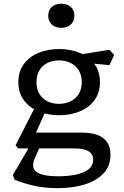

<svg xmlns="http://www.w3.org/2000/svg" viewBox="-20 -791 660 1023"><path d="M58.7 167 48.3 142.3 141 -16.7H196L161.7 61Q145.5 107.2 178.4 127.7Q211.3 148.2 288.3 148.2Q341.8 148.2 384 139.5Q426.2 130.8 451.3 111.2Q476.5 91.5 476.5 60.2Q476.5 29.8 451.4 14.8Q426.3 -0.2 378 -0.2H76.5L63 -17L169 -224.7L225.3 -204L156.3 -49.7L141.5 -84.5H414.2Q463.3 -84.5 497.3 -72.6Q531.3 -60.7 550 -34.4Q568.7 -8.2 568.7 33.8Q568.7 93.8 530.6 133.8Q492.5 173.7 428.7 192.6Q364.8 211.5 287 211.5Q219.7 211.5 164.2 199.3Q108.7 187.2 58.7 167ZM77.8 -353.3Q77.8 -410 107.2 -449.8Q136.5 -489.5 186 -509.7Q235.5 -529.8 295.2 -529.8Q354.8 -529.8 404.3 -509.7Q453.8 -489.5 483.2 -449.8Q512.5 -410 512.5 -353.3Q512.5 -296.8 483.2 -257Q453.8 -217.2 404.3 -197.1Q354.8 -177 295.2 -177Q235.5 -177 186 -197.1Q136.5 -217.2 107.2 -257Q77.8 -296.8 77.8 -353.3ZM415.7 -353.3Q415.7 -390.5 399.4 -416.6Q383.2 -442.7 355.5 -455.9Q327.8 -469.2 294.2 -469.2Q260.5 -469.2 233.2 -455.9Q206 -442.7 190.2 -416.6Q174.5 -390.5 174.5 -353.3Q174.5 -316.3 190.2 -290.2Q206 -264.2 233.2 -250.9Q260.5 -237.7 294.2 -237.7Q327.8 -237.7 355.5 -250.9Q383.2 -264.2 399.4 -290.2Q415.7 -316.3 415.7 -353.3ZM425.3 -456.8 387.3 -497.3 562.3 -525.8 588.3 -497.8 563 -444ZM237 -707.3Q237 -737 256.2 -754.2Q275.5 -771.3 306.7 -771.3Q337.8 -771.3 357.1 -754.2Q376.3 -737 376.3 -707.3Q376.3 -677.5 357.1 -660.2Q337.8 -642.8 306.7 -642.8Q286.2 -642.8 270.4 -650.6Q254.7 -658.3 245.8 -673.1Q237 -687.8 237 -707.3Z"/></svg>

Font: Monaspace Xenon Var
Style: Regular
Weight: 400
Designer: Riley Cran and the Lettermatic Team
Version: Version 1.000 (Monaspace Xenon Var)